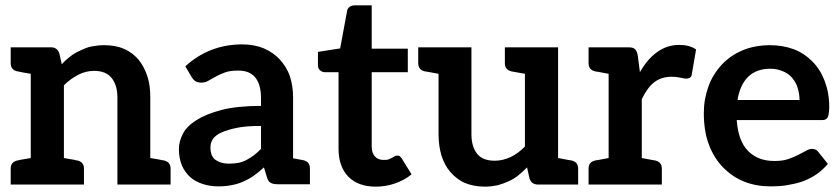

<svg xmlns="http://www.w3.org/2000/svg" viewBox="-20 -690 3136 718"><path d="M593 -90C592 -90 590 -91 587 -91C584 -91 579 -93 572 -94C565 -95 554 -97 542 -99V-326C542 -355 539 -381 531 -405C523 -429 512 -450 498 -467C483 -484 466 -498 444 -507C422 -517 397 -521 369 -521C352 -521 336 -519 321 -516C306 -513 293 -507 280 -501C267 -495 254 -488 243 -479C231 -470 221 -461 211 -450L202 -490C197 -505 187 -513 171 -513H95H20V-454C20 -437 28 -427 45 -423C46 -423 48 -423 51 -422C54 -422 59 -420 66 -419C73 -418 83 -416 95 -414V-99C83 -97 73 -95 66 -94C59 -93 54 -92 51 -91C48 -91 46 -90 45 -90C28 -86 20 -76 20 -59V0H95H219H294V-59C294 -76 286 -86 269 -90C268 -90 266 -90 263 -91C260 -92 255 -93 248 -94C241 -95 231 -97 219 -99V-371C236 -388 253 -400 272 -410C291 -420 311 -425 332 -425C361 -425 383 -416 397 -399C411 -382 419 -357 419 -326V0H542H618V-59C618 -76 610 -86 593 -90Z M1114 -91C1113 -91 1109 -92 1103 -93C1097 -94 1087 -96 1076 -98V-325C1076 -354 1072 -381 1064 -405C1056 -429 1042 -450 1026 -468C1010 -485 990 -499 967 -509C943 -519 916 -524 886 -524C803 -524 732 -496 673 -442L696 -403C700 -397 704 -391 710 -387C716 -383 724 -381 732 -381C742 -381 751 -383 759 -388C767 -393 776 -397 786 -403C796 -409 808 -414 821 -419C834 -424 851 -426 871 -426C899 -426 920 -418 934 -401C948 -384 956 -359 956 -324V-294C898 -294 848 -289 809 -279C770 -269 739 -256 715 -241C691 -226 674 -209 664 -190C654 -171 649 -151 649 -132C649 -109 653 -89 660 -72C667 -55 678 -40 691 -28C704 -16 720 -8 738 -2C756 4 776 7 798 7C816 7 833 5 848 2C863 -1 877 -5 890 -11C903 -17 917 -24 929 -33C942 -42 954 -52 967 -64L978 -28C981 -17 986 -9 993 -6C1000 -2 1009 -1 1021 -1H1063H1076H1139V-60C1139 -77 1131 -87 1114 -91ZM956 -133C947 -124 938 -116 929 -109C920 -102 911 -97 902 -92C893 -87 882 -83 871 -81C860 -79 849 -78 836 -78C815 -78 799 -83 786 -92C773 -101 767 -117 767 -139C767 -150 770 -161 776 -170C782 -179 792 -187 807 -194C822 -201 842 -207 866 -212C890 -217 920 -219 956 -219Z M1385 8C1410 8 1434 4 1457 -4C1480 -12 1501 -23 1519 -38L1482 -98C1479 -102 1477 -104 1475 -106C1473 -108 1469 -108 1465 -108C1462 -108 1460 -108 1457 -106C1454 -104 1450 -102 1446 -100C1442 -98 1438 -96 1433 -94C1428 -92 1422 -92 1414 -92C1401 -92 1390 -96 1382 -105C1374 -114 1370 -126 1370 -142V-420H1505V-508H1370V-670H1306C1299 -670 1292 -668 1287 -664C1282 -660 1279 -656 1278 -649L1252 -509L1169 -496V-446C1169 -437 1172 -431 1177 -427C1182 -423 1187 -420 1194 -420H1246V-134C1246 -90 1258 -55 1282 -30C1306 -5 1341 8 1385 8Z M2117 -90C2109 -91 2110 -91 2067 -99V-513H1943H1868V-454C1868 -437 1876 -427 1893 -423C1901 -422 1901 -421 1943 -414V-142C1926 -125 1909 -112 1890 -103C1871 -94 1851 -89 1830 -89C1801 -89 1779 -97 1765 -114C1751 -131 1743 -156 1743 -187V-513H1620H1544V-454C1544 -437 1552 -427 1569 -423C1577 -422 1577 -422 1620 -414V-187C1620 -158 1624 -132 1631 -108C1639 -84 1649 -64 1664 -47C1679 -30 1697 -15 1718 -6C1740 3 1765 8 1793 8C1810 8 1825 6 1840 3C1855 -1 1869 -6 1882 -12C1895 -18 1907 -25 1918 -34C1929 -43 1940 -53 1951 -64L1960 -23C1965 -8 1975 0 1991 0H2067H2142V-59C2142 -76 2134 -86 2117 -90Z M2520 -522C2489 -522 2462 -513 2437 -495C2412 -477 2391 -452 2373 -420L2365 -482C2363 -493 2360 -501 2355 -506C2350 -511 2342 -513 2329 -513H2256H2181V-454C2181 -437 2189 -427 2206 -423C2214 -422 2213 -422 2256 -414V-99C2213 -91 2214 -91 2206 -90C2189 -86 2181 -76 2181 -59V0H2256H2380H2455V-59C2455 -76 2447 -86 2430 -90C2422 -91 2423 -91 2380 -99V-319C2393 -346 2408 -368 2426 -382C2444 -396 2466 -403 2492 -403C2506 -403 2518 -401 2527 -399C2536 -397 2542 -396 2547 -396C2553 -396 2558 -398 2561 -400C2564 -402 2566 -406 2567 -412L2583 -505C2566 -517 2545 -522 2520 -522Z M2859 -521C2821 -521 2785 -514 2755 -501C2725 -488 2699 -470 2678 -447C2657 -424 2640 -397 2629 -366C2618 -335 2612 -303 2612 -268C2612 -223 2618 -183 2631 -149C2644 -115 2662 -86 2685 -63C2708 -40 2734 -22 2765 -10C2796 2 2828 7 2864 7C2882 7 2901 6 2920 3C2939 0 2958 -4 2977 -10C2995 -16 3013 -25 3030 -36C3047 -47 3062 -61 3076 -77L3040 -122C3037 -126 3035 -128 3031 -130C3027 -132 3022 -133 3017 -133C3009 -133 3002 -131 2994 -126C2986 -121 2976 -117 2965 -111C2954 -105 2942 -100 2927 -95C2913 -90 2896 -88 2876 -88C2835 -88 2803 -100 2778 -125C2753 -150 2739 -188 2735 -241H3052C3058 -241 3062 -241 3066 -243C3070 -245 3073 -247 3075 -251C3077 -254 3078 -259 3079 -265C3080 -271 3081 -280 3081 -289C3081 -326 3075 -358 3064 -387C3053 -416 3038 -440 3018 -460C2998 -480 2975 -496 2948 -506C2921 -516 2891 -521 2859 -521ZM2861 -433C2879 -433 2895 -429 2909 -423C2923 -417 2934 -409 2943 -398C2952 -387 2959 -375 2963 -361C2967 -347 2970 -332 2970 -316H2738C2744 -353 2757 -382 2777 -402C2797 -422 2825 -433 2861 -433Z"/></svg>

Font: SVN-Aleo
Style: Bold
Weight: 700
Designer: Alessio Laiso
Version: Version 1.2.2